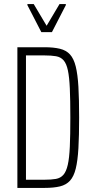

<svg xmlns="http://www.w3.org/2000/svg" viewBox="-20 -919 457 939"><path d="M65 0V-688H198Q242 -688 273 -680.5Q304 -673 322.5 -652.5Q341 -632 350.5 -593.5Q360 -555 363.5 -494.5Q367 -434 367 -344Q367 -255 363.5 -194Q360 -133 350.5 -94.5Q341 -56 322.5 -35.5Q304 -15 273.5 -7.5Q243 0 198 0ZM107 -40H197Q231 -40 253.5 -44Q276 -48 290 -64Q304 -80 311.5 -113Q319 -146 321.5 -202Q324 -258 324 -344Q324 -430 321.5 -486Q319 -542 312 -575Q305 -608 291 -624Q277 -640 254 -644Q231 -648 197 -648H107ZM182 -762 114 -894V-899H145L208 -793L271 -899H302V-894L234 -762Z"/></svg>

Font: Saira ExtraCondensed ExtraLight
Style: Regular
Weight: 250
Width: 2
Designer: Hector Gatti with collaboration of the Omnibus-Type team
Foundry: Omnibus-Type
Version: Version 1.101